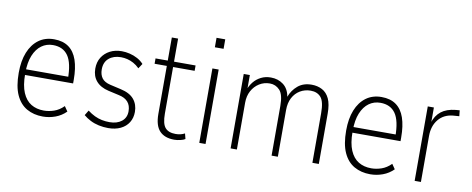

<svg xmlns="http://www.w3.org/2000/svg" viewBox="-61 -957 3042 1237"><g transform="rotate(10 1459.5 -339.0)"><path d="M256 8Q196 8 150.5 -18Q105 -44 80 -99Q55 -154 55 -243Q55 -321 77.5 -377Q100 -433 142 -464Q184 -495 243 -495Q301 -495 338.5 -468Q376 -441 394 -388.5Q412 -336 412 -260V-236H83V-273H390L374 -257Q374 -363 341 -410Q308 -457 242 -457Q200 -457 167.5 -433.5Q135 -410 116 -364Q97 -318 97 -248V-242Q97 -167 117 -120.5Q137 -74 172.5 -52.5Q208 -31 256 -31Q289 -31 322.5 -42.5Q356 -54 385 -83L407 -51Q377 -21 337.5 -6.5Q298 8 256 8Z M684 8Q652 8 622 1.5Q592 -5 566.5 -18Q541 -31 521 -48L541 -81Q565 -63 588 -52Q611 -41 635.5 -36Q660 -31 686 -31Q735 -31 765 -55Q795 -79 795 -121Q795 -159 775 -182Q755 -205 716 -213L645 -229Q592 -241 564 -273.5Q536 -306 536 -355Q536 -398 555.5 -429Q575 -460 608.5 -477.5Q642 -495 686 -495Q711 -495 738 -488.5Q765 -482 789 -469Q813 -456 830 -437L809 -405Q790 -424 769.5 -435Q749 -446 728.5 -451Q708 -456 687 -456Q639 -456 608.5 -430.5Q578 -405 578 -357Q578 -323 594.5 -300.5Q611 -278 650 -269L720 -253Q780 -240 808 -206.5Q836 -173 836 -124Q836 -85 817.5 -55Q799 -25 764.5 -8.5Q730 8 684 8Z M1116 8Q1053 8 1020 -27Q987 -62 987 -138V-452H907V-487H987V-638H1028V-487H1169V-452H1028V-147Q1028 -81 1050 -55.5Q1072 -30 1118 -30Q1135 -30 1150 -33.5Q1165 -37 1178 -44L1187 -9Q1177 -2 1156 3Q1135 8 1116 8Z M1271 -624V-686H1328V-624ZM1279 0V-487H1320V0Z M1484 0V-487H1524V-391H1520Q1530 -419 1549 -442.5Q1568 -466 1596.5 -480.5Q1625 -495 1661 -495Q1708 -495 1742.5 -469Q1777 -443 1786 -391Q1802 -435 1837.5 -465Q1873 -495 1928 -495Q1966 -495 1996.5 -479Q2027 -463 2044 -427Q2061 -391 2061 -329V0H2019V-325Q2019 -401 1995 -428.5Q1971 -456 1928 -456Q1890 -456 1859 -437.5Q1828 -419 1810.5 -385.5Q1793 -352 1793 -306V0H1752V-325Q1752 -400 1725.5 -428Q1699 -456 1661 -456Q1623 -456 1592 -436.5Q1561 -417 1543 -383.5Q1525 -350 1525 -307V0Z M2398 8Q2338 8 2292.5 -18Q2247 -44 2222 -99Q2197 -154 2197 -243Q2197 -321 2219.5 -377Q2242 -433 2284 -464Q2326 -495 2385 -495Q2443 -495 2480.5 -468Q2518 -441 2536 -388.5Q2554 -336 2554 -260V-236H2225V-273H2532L2516 -257Q2516 -363 2483 -410Q2450 -457 2384 -457Q2342 -457 2309.5 -433.5Q2277 -410 2258 -364Q2239 -318 2239 -248V-242Q2239 -167 2259 -120.5Q2279 -74 2314.5 -52.5Q2350 -31 2398 -31Q2431 -31 2464.5 -42.5Q2498 -54 2527 -83L2549 -51Q2519 -21 2479.5 -6.5Q2440 8 2398 8Z M2688 0V-487H2728V-385H2725Q2740 -435 2775 -462.5Q2810 -490 2869 -496L2895 -498L2899 -460L2858 -457Q2798 -451 2763.5 -408.5Q2729 -366 2729 -301V0Z"/></g></svg>

Font: Nunito Sans 10pt Condensed ExtraLight
Style: Regular
Weight: 250
Width: 3
Designer: Vernon Adams
Foundry: Vernon Adams
Version: Version 3.101;gftools[0.9.27]